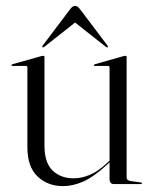

<svg xmlns="http://www.w3.org/2000/svg" viewBox="-20 -625 514 652"><path d="M73 -125V-396.5Q73 -401 67.5 -401H22Q19 -401 19 -403.5Q19 -405.5 22.5 -407L120.5 -434.5Q124.5 -435.5 127 -435.5Q131 -435.5 131 -431V-130.5Q131 -72.5 158.5 -46Q186 -19.5 230 -19.5Q257 -19.5 285 -31.2Q313 -43 343 -71L352 -79.5V-396.5Q352 -401 347 -401H301.5Q299 -401 299 -403.5Q299 -405.5 302.5 -407L399.5 -434.5Q403.5 -435.5 406 -435.5Q410 -435.5 410 -431V-23Q410 -12.5 422 -10.5L457.5 -5.5Q462 -5.5 462 -2.5Q462 0 458.5 0H366.5Q352 0 352 -18V-73.5L346 -68Q298 -24 262.8 -8.5Q227.5 7 194 7Q142 7 107.5 -25.8Q73 -58.5 73 -125ZM346 -464.5Q344 -463 339.5 -466L235 -548.5L130.5 -466Q126 -463 124 -464.5Q122.5 -466.5 125.5 -471L218 -593.5Q226.5 -605 235 -605Q243.5 -605 252 -593.5L344.5 -471Q347.5 -466 346 -464.5Z"/></svg>

Font: Fraunces 144pt S000 Light
Style: Regular
Weight: 300
Version: Version 1.000; ttfautohint (v1.8.3)